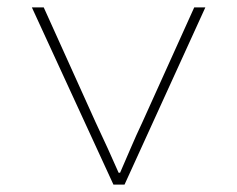

<svg xmlns="http://www.w3.org/2000/svg" viewBox="-20 -498 640 518"><path d="M286 0 66 -478H98L238 -168Q255 -132 270.5 -98Q286 -64 300 -32H304Q318 -64 332.5 -98Q347 -132 364 -168L504 -478H534L316 0Z"/></svg>

Font: Source Code Pro ExtraLight
Style: Regular
Weight: 200
Monospace: yes
Designer: Paul D. Hunt, Teo Tuominen
Foundry: Adobe Systems Incorporated
Version: Version 2.030;PS 1.000;hotconv 16.6.51;makeotf.lib2.5.65220